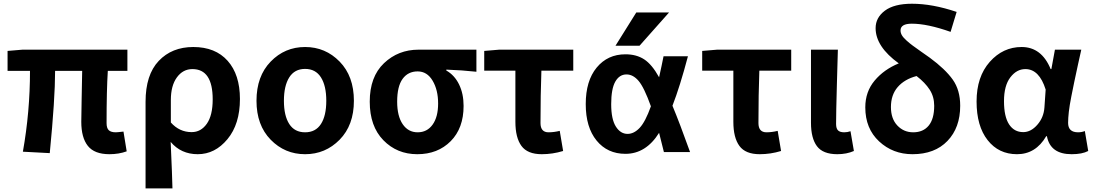

<svg xmlns="http://www.w3.org/2000/svg" viewBox="-20 -832 5995 1053"><path d="M580.1 13.7Q498 13.7 461.9 -31.7Q425.8 -77.1 425.8 -164.1Q425.8 -182.6 427.7 -286.1Q429.7 -389.6 430.7 -443.4H282.2Q282.2 -291 252.9 7.8L105.5 0Q144.5 -218.8 144.5 -443.4H21.5V-552.7L103.5 -559.6H678.7V-443.4H571.3Q564.5 -336.9 564.5 -157.2Q564.5 -128.9 576.7 -117.7Q588.9 -106.4 615.2 -106.4Q624 -106.4 657.2 -110.4L674.8 -2Q631.8 13.7 580.1 13.7Z M778.3 201.2V-273.4Q778.3 -421.9 850.6 -498Q922.9 -574.2 1040 -574.2Q1161.1 -574.2 1228.5 -498.5Q1295.9 -422.9 1295.9 -289.1Q1295.9 -151.4 1227.5 -68.8Q1159.2 13.7 1064.5 13.7Q972.7 13.7 916 -53.7Q924.8 142.6 925.8 201.2ZM1031.2 -107.4Q1082 -107.4 1114.3 -153.3Q1146.5 -199.2 1146.5 -287.1Q1146.5 -453.1 1035.2 -453.1Q983.4 -453.1 950.2 -407.7Q917 -362.3 917 -283.2V-160.2Q963.9 -107.4 1031.2 -107.4Z M1386.7 -279.3Q1386.7 -414.1 1464.4 -494.1Q1542 -574.2 1653.3 -574.2Q1764.6 -574.2 1842.8 -494.1Q1920.9 -414.1 1920.9 -279.3Q1920.9 -145.5 1842.8 -65.9Q1764.6 13.7 1653.3 13.7Q1542 13.7 1464.4 -65.9Q1386.7 -145.5 1386.7 -279.3ZM1566.4 -151.9Q1595.7 -106.4 1653.3 -106.4Q1710.9 -106.4 1740.2 -151.9Q1769.5 -197.3 1769.5 -279.3Q1769.5 -361.3 1740.2 -407.7Q1710.9 -454.1 1653.3 -454.1Q1595.7 -454.1 1566.4 -407.7Q1537.1 -361.3 1537.1 -279.3Q1537.1 -197.3 1566.4 -151.9Z M2268.6 13.7Q2157.2 13.7 2082.5 -63Q2007.8 -139.6 2007.8 -274.4Q2007.8 -411.1 2085.9 -485.4Q2164.1 -559.6 2275.4 -559.6H2592.8V-438.5Q2512.7 -447.3 2427.7 -450.2V-445.3Q2472.7 -419.9 2497.6 -369.1Q2522.5 -318.4 2522.5 -251Q2522.5 -128.9 2451.7 -57.6Q2380.9 13.7 2268.6 13.7ZM2270.5 -440.4Q2217.8 -440.4 2188 -399.4Q2158.2 -358.4 2158.2 -274.4Q2158.2 -195.3 2188.5 -150.9Q2218.8 -106.4 2270.5 -106.4Q2322.3 -106.4 2352.5 -148.4Q2382.8 -190.4 2382.8 -264.6Q2382.8 -338.9 2352.5 -389.6Q2322.3 -440.4 2270.5 -440.4Z M2951.2 13.7Q2873 13.7 2839.8 -31.7Q2806.6 -77.1 2806.6 -164.1V-444.3H2635.7V-552.7L2717.8 -559.6H3124V-444.3H2949.2Q2944.3 -312.5 2944.3 -157.2Q2944.3 -106.4 2988.3 -106.4Q3017.6 -106.4 3049.8 -114.3L3068.4 -3.9Q3010.7 13.7 2951.2 13.7Z M3549.8 -249Q3512.7 -352.5 3482.4 -388.2Q3452.1 -423.8 3416 -423.8Q3377 -423.8 3354.5 -384.3Q3332 -344.7 3332 -260.7Q3332 -178.7 3357.4 -138.2Q3382.8 -97.7 3421.9 -97.7Q3457 -97.7 3488.3 -130.9Q3519.5 -164.1 3549.8 -249ZM3668 -252Q3708 -156.2 3764.6 2H3621.1Q3597.7 -88.9 3594.7 -103.5Q3522.5 11.7 3410.2 11.7Q3311.5 11.7 3252 -61Q3192.4 -133.8 3192.4 -261.2Q3192.4 -388.7 3252.4 -461.4Q3312.5 -534.2 3410.2 -534.2Q3470.7 -534.2 3513.2 -506.3Q3555.7 -478.5 3594.7 -408.2Q3609.4 -473.6 3619.1 -523.4H3752.9Q3709 -357.4 3668 -252ZM3469.7 -763.7H3649.4L3487.3 -581.1H3355.5Z M4146.5 13.7Q4068.4 13.7 4035.2 -31.7Q4002 -77.1 4002 -164.1V-444.3H3831.1V-552.7L3913.1 -559.6H4319.3V-444.3H4144.5Q4139.6 -312.5 4139.6 -157.2Q4139.6 -106.4 4183.6 -106.4Q4212.9 -106.4 4245.1 -114.3L4263.7 -3.9Q4206.1 13.7 4146.5 13.7Z M4572.3 13.7Q4493.2 13.7 4460.4 -30.3Q4427.7 -74.2 4427.7 -159.2V-559.6H4575.2Q4574.2 -524.4 4569.8 -369.1Q4565.4 -213.9 4565.4 -152.3Q4565.4 -127 4576.2 -116.7Q4586.9 -106.4 4610.4 -106.4Q4627 -106.4 4644.5 -112.3L4663.1 -3.9Q4623 13.7 4572.3 13.7Z M4988.3 -106.4Q5043 -106.4 5073.2 -143.1Q5103.5 -179.7 5103.5 -252Q5103.5 -301.8 5078.6 -340.3Q5053.7 -378.9 5006.8 -415Q4940.4 -397.5 4903.3 -354.5Q4866.2 -311.5 4866.2 -245.1Q4866.2 -180.7 4901.4 -143.6Q4936.5 -106.4 4988.3 -106.4ZM5226.6 -766.6 5193.4 -657.2Q5066.4 -702.1 4980.5 -702.1Q4918.9 -702.1 4918.9 -665Q4918.9 -651.4 4926.3 -638.7Q4933.6 -626 4952.1 -609.4Q4970.7 -592.8 4984.9 -582.5Q4999 -572.3 5031.2 -549.3Q5063.5 -526.4 5079.1 -515.6Q5164.1 -453.1 5205.1 -395.5Q5246.1 -337.9 5246.1 -252Q5246.1 -131.8 5176.3 -59.1Q5106.4 13.7 4984.4 13.7Q4877 13.7 4801.3 -56.6Q4725.6 -127 4725.6 -243.2Q4725.6 -329.1 4776.9 -390.1Q4828.1 -451.2 4909.2 -484.4Q4782.2 -576.2 4782.2 -677.7Q4782.2 -735.4 4833 -773.4Q4883.8 -811.5 4981.4 -811.5Q5093.8 -811.5 5226.6 -766.6Z M5557.6 13.7Q5457 13.7 5396.5 -63.5Q5335.9 -140.6 5335.9 -275.4Q5335.9 -411.1 5408.2 -492.7Q5480.5 -574.2 5583 -574.2Q5692.4 -574.2 5742.2 -453.1H5746.1L5765.6 -559.6H5910.2Q5906.2 -543.9 5892.1 -478Q5877.9 -412.1 5871.6 -382.3Q5865.2 -352.5 5855.5 -302.7Q5845.7 -252.9 5841.8 -218.3Q5837.9 -183.6 5837.9 -158.2Q5837.9 -106.4 5892.6 -106.4Q5912.1 -106.4 5929.7 -113.3L5948.2 -3.9Q5915 13.7 5857.4 13.7Q5740.2 13.7 5721.7 -85H5717.8Q5660.2 13.7 5557.6 13.7ZM5591.8 -107.4Q5633.8 -107.4 5668.9 -147.5Q5704.1 -187.5 5708 -242.2L5714.8 -340.8Q5679.7 -453.1 5603.5 -453.1Q5555.7 -453.1 5521 -407.7Q5486.3 -362.3 5486.3 -277.3Q5486.3 -192.4 5514.2 -149.9Q5542 -107.4 5591.8 -107.4Z"/></svg>

Font: Nasu
Style: Bold
Weight: 700
Designer: Ryoko NISHIZUKA (kana &amp; ideographs); Paul D. Hunt (Latin, Greek &amp; Cyrillic); Wenlong ZHANG (bopomofo); Sandoll C
Version: Version 2014.1215